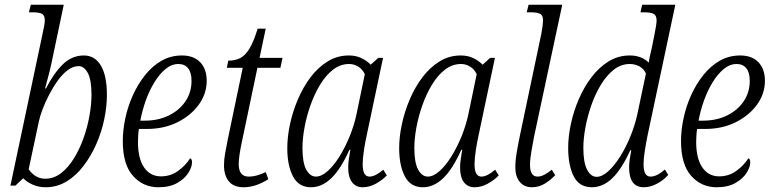

<svg xmlns="http://www.w3.org/2000/svg" viewBox="-20 -780 3258 810"><path d="M173 10Q142 10 117 -1.5Q92 -13 78 -28L45 3H24L158 -630Q169 -678 169 -694Q169 -716 156.5 -722Q144 -728 120 -728H102L110 -760H249L197 -513Q192 -488 183.5 -457Q175 -426 170 -407H174Q208 -473 246 -509.5Q284 -546 334 -546Q380 -546 405.5 -503.5Q431 -461 431 -380Q431 -330 419.5 -275.5Q408 -221 385.5 -170.5Q363 -120 331.5 -79Q300 -38 260 -14Q220 10 173 10ZM171 -26Q207 -26 237.5 -49.5Q268 -73 292 -112Q316 -151 332.5 -197.5Q349 -244 357.5 -292Q366 -340 366 -380Q366 -443 350.5 -472Q335 -501 312 -501Q288 -501 265.5 -484Q243 -467 223 -439Q203 -411 186.5 -379Q170 -347 159 -317.5Q148 -288 144 -268L101 -66Q112 -49 130 -37.5Q148 -26 171 -26Z M648 10Q584 10 541 -38Q498 -86 498 -185Q498 -230 508.5 -280Q519 -330 540 -377Q561 -424 591.5 -462.5Q622 -501 661 -523.5Q700 -546 748 -546Q797 -546 824.5 -517.5Q852 -489 852 -439Q852 -385 819 -339Q786 -293 729 -264.5Q672 -236 600 -236H566Q564 -225 563 -209Q562 -193 562 -182Q562 -111 588 -73.5Q614 -36 659 -36Q700 -36 732 -59.5Q764 -83 782 -112Q790 -110 790 -95Q790 -75 774.5 -50.5Q759 -26 727.5 -8Q696 10 648 10ZM591 -271Q647 -271 691.5 -292.5Q736 -314 762 -352Q788 -390 788 -439Q788 -474 773.5 -492Q759 -510 733 -510Q704 -510 678.5 -489Q653 -468 631.5 -433Q610 -398 595 -356Q580 -314 572 -271Z M1008 10Q966 10 945.5 -15Q925 -40 925 -83Q925 -106 929.5 -131.5Q934 -157 940 -187L1004 -494H937L943 -524Q972 -524 993.5 -535Q1015 -546 1032.5 -575Q1050 -604 1067 -659H1101L1075 -536H1172L1163 -494H1066L1002 -189Q987 -120 987 -88Q987 -35 1029 -35Q1047 -35 1066 -40.5Q1085 -46 1101 -54L1112 -24Q1087 -8 1060.5 1Q1034 10 1008 10Z M1292 10Q1240 10 1216 -36Q1192 -82 1192 -155Q1192 -203 1203.5 -256.5Q1215 -310 1237 -361.5Q1259 -413 1290.5 -454.5Q1322 -496 1362.5 -521Q1403 -546 1452 -546Q1482 -546 1505.5 -534.5Q1529 -523 1544 -507L1576 -536H1596L1527 -209Q1521 -183 1515.5 -147Q1510 -111 1510 -87Q1510 -35 1539 -35Q1563 -35 1597 -64L1612 -40Q1593 -20 1565.5 -5Q1538 10 1510 10Q1481 10 1465 -11.5Q1449 -33 1449 -72Q1449 -92 1452 -110.5Q1455 -129 1458 -148H1454Q1418 -67 1378 -28.5Q1338 10 1292 10ZM1313 -35Q1336 -35 1362 -58Q1388 -81 1412 -119.5Q1436 -158 1455 -204.5Q1474 -251 1484 -298L1519 -467Q1510 -487 1492 -498.5Q1474 -510 1453 -510Q1416 -510 1385 -486Q1354 -462 1330 -422Q1306 -382 1289.5 -335Q1273 -288 1264.5 -241Q1256 -194 1256 -156Q1256 -94 1272 -64.5Q1288 -35 1313 -35Z M1764 10Q1712 10 1688 -36Q1664 -82 1664 -155Q1664 -203 1675.5 -256.5Q1687 -310 1709 -361.5Q1731 -413 1762.5 -454.5Q1794 -496 1834.5 -521Q1875 -546 1924 -546Q1954 -546 1977.5 -534.5Q2001 -523 2016 -507L2048 -536H2068L1999 -209Q1993 -183 1987.5 -147Q1982 -111 1982 -87Q1982 -35 2011 -35Q2035 -35 2069 -64L2084 -40Q2065 -20 2037.5 -5Q2010 10 1982 10Q1953 10 1937 -11.5Q1921 -33 1921 -72Q1921 -92 1924 -110.5Q1927 -129 1930 -148H1926Q1890 -67 1850 -28.5Q1810 10 1764 10ZM1785 -35Q1808 -35 1834 -58Q1860 -81 1884 -119.5Q1908 -158 1927 -204.5Q1946 -251 1956 -298L1991 -467Q1982 -487 1964 -498.5Q1946 -510 1925 -510Q1888 -510 1857 -486Q1826 -462 1802 -422Q1778 -382 1761.5 -335Q1745 -288 1736.5 -241Q1728 -194 1728 -156Q1728 -94 1744 -64.5Q1760 -35 1785 -35Z M2224 10Q2191 10 2172.5 -13Q2154 -36 2154 -74Q2154 -103 2160.5 -140.5Q2167 -178 2175 -216L2264 -639Q2267 -655 2269 -671Q2271 -687 2271 -694Q2271 -715 2259 -721.5Q2247 -728 2221 -728H2202L2210 -760H2352L2233 -203Q2228 -176 2222 -142.5Q2216 -109 2216 -84Q2216 -35 2248 -35Q2262 -35 2277.5 -43.5Q2293 -52 2308 -64L2322 -41Q2305 -22 2279.5 -6Q2254 10 2224 10Z M2477 10Q2424 10 2400.5 -36Q2377 -82 2377 -156Q2377 -204 2388.5 -257.5Q2400 -311 2422 -362Q2444 -413 2475.5 -454.5Q2507 -496 2547.5 -521Q2588 -546 2637 -546Q2686 -546 2717 -516Q2719 -531 2723 -548.5Q2727 -566 2730 -579L2742 -639Q2745 -655 2747.5 -670Q2750 -685 2750 -693Q2750 -715 2737.5 -721.5Q2725 -728 2700 -728H2682L2689 -760H2829L2712 -209Q2706 -180 2700.5 -145.5Q2695 -111 2695 -87Q2695 -35 2724 -35Q2752 -35 2785 -65L2799 -42Q2781 -21 2752.5 -5.5Q2724 10 2696 10Q2634 10 2634 -74Q2634 -88 2636.5 -106.5Q2639 -125 2643 -146H2639Q2602 -65 2562.5 -27.5Q2523 10 2477 10ZM2497 -34Q2520 -34 2546 -57.5Q2572 -81 2596.5 -120Q2621 -159 2640 -206Q2659 -253 2669 -299L2705 -470Q2695 -491 2676.5 -500.5Q2658 -510 2637 -510Q2600 -510 2569.5 -486Q2539 -462 2515 -422.5Q2491 -383 2474.5 -335.5Q2458 -288 2449.5 -241Q2441 -194 2441 -156Q2441 -94 2457 -64Q2473 -34 2497 -34Z M3003 10Q2939 10 2896 -38Q2853 -86 2853 -185Q2853 -230 2863.5 -280Q2874 -330 2895 -377Q2916 -424 2946.5 -462.5Q2977 -501 3016 -523.5Q3055 -546 3103 -546Q3152 -546 3179.5 -517.5Q3207 -489 3207 -439Q3207 -385 3174 -339Q3141 -293 3084 -264.5Q3027 -236 2955 -236H2921Q2919 -225 2918 -209Q2917 -193 2917 -182Q2917 -111 2943 -73.5Q2969 -36 3014 -36Q3055 -36 3087 -59.5Q3119 -83 3137 -112Q3145 -110 3145 -95Q3145 -75 3129.5 -50.5Q3114 -26 3082.5 -8Q3051 10 3003 10ZM2946 -271Q3002 -271 3046.5 -292.5Q3091 -314 3117 -352Q3143 -390 3143 -439Q3143 -474 3128.5 -492Q3114 -510 3088 -510Q3059 -510 3033.5 -489Q3008 -468 2986.5 -433Q2965 -398 2950 -356Q2935 -314 2927 -271Z"/></svg>

Font: Noto Serif Condensed Light
Style: Italic
Weight: 300
Width: 3
Italic angle: -12°
Designer: Monotype Design Team
Foundry: Monotype Imaging Inc.
Version: Version 2.014; ttfautohint (v1.8.4.7-5d5b)